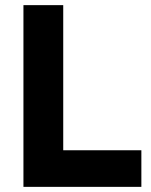

<svg xmlns="http://www.w3.org/2000/svg" viewBox="-20 -727 588 747"><path d="M71.2 -707H226V-142.4H530V0H71.2Z"/></svg>

Font: 寒蝉端黑体 Light
Style: Regular
Weight: 300
Designer: ChillDuanSans {Warren2060}; 
Source Han Sans {Ryoko NISHIZUKA 西塚涼子 (kana, bopomofo & ideographs); Paul D. Hunt (Latin, G
Foundry: ChillType&Adobe
Version: Version 1.300;Glyphs 3.3 (3306)